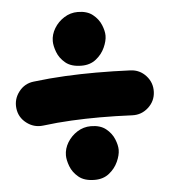

<svg xmlns="http://www.w3.org/2000/svg" viewBox="-48 -690 630 714"><g transform="rotate(-5 267.0 -332.5)"><path d="M9.8 -309.6Q5.9 -343.8 27.1 -371.3Q48.3 -398.9 82.5 -402.8Q143.1 -410.2 200.9 -413.1Q258.8 -416 316.4 -416Q380.4 -416 444.8 -413.1Q479.5 -411.6 502.7 -386Q525.9 -360.4 524.4 -325.7Q522.9 -291.5 497.3 -268.1Q471.7 -244.6 437 -246.1Q375.5 -249 316.4 -249Q262.7 -249 210.2 -246.3Q157.7 -243.7 103 -236.8Q68.8 -232.9 41.3 -254.2Q13.7 -275.4 9.8 -309.6ZM166.5 -546.4Q166.5 -571.3 180.4 -594.2Q194.3 -617.2 217.5 -631.8Q240.7 -646.5 268.1 -646.5Q303.2 -646.5 324.2 -629.6Q345.2 -612.8 354.5 -590.1Q363.8 -567.4 363.8 -549.8Q363.8 -530.3 352.8 -505.9Q341.8 -481.4 319.8 -463.9Q297.9 -446.3 265.6 -446.3Q227.1 -446.3 205.6 -464.1Q184.1 -481.9 175.3 -505.4Q166.5 -528.8 166.5 -546.4ZM178.2 -119.1Q178.2 -144 192.1 -167Q206.1 -189.9 229.2 -204.6Q252.4 -219.2 279.8 -219.2Q314.9 -219.2 335.9 -202.4Q356.9 -185.5 366.2 -162.8Q375.5 -140.1 375.5 -122.6Q375.5 -103 364.5 -78.6Q353.5 -54.2 331.5 -36.6Q309.6 -19 277.3 -19Q238.8 -19 217.3 -36.9Q195.8 -54.7 187 -78.1Q178.2 -101.6 178.2 -119.1Z"/></g></svg>

Font: Mikhak Black
Style: Regular
Weight: 900
Designer: Amin Abedi
Version: Version 3.3